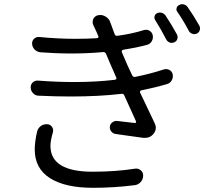

<svg xmlns="http://www.w3.org/2000/svg" viewBox="-20 -854 1040 920"><path d="M158.2 -225.6Q163.1 -241.2 176.8 -251Q188.5 -258.8 203.1 -258.8Q205.1 -258.8 207 -258.8Q221.7 -257.8 229.5 -245.6Q237.3 -233.4 233.4 -219.7Q221.7 -179.7 221.7 -155.3Q221.7 -31.2 423.8 -31.2Q534.2 -31.2 627.9 -45.9Q642.6 -47.9 654.3 -38.1Q666 -28.3 666 -12.7Q666 4.9 654.3 18.1Q642.6 31.2 626 33.2Q527.3 45.9 425.8 45.9Q292 45.9 219.2 -0.5Q146.5 -46.9 146.5 -137.7Q146.5 -175.8 158.2 -225.6ZM765.6 -521.5Q779.3 -525.4 792 -518.6Q804.7 -511.7 807.6 -497.1Q810.5 -482.4 802.7 -468.8Q794.9 -455.1 780.3 -451.2Q724.6 -434.6 656.2 -420.9Q653.3 -419.9 651.4 -416.5Q649.4 -413.1 651.4 -410.2Q696.3 -314.5 720.7 -264.6Q726.6 -252.9 726.6 -242.2Q726.6 -226.6 715.8 -212.9Q700.2 -193.4 675.8 -193.4Q671.9 -193.4 667 -193.4Q607.4 -202.1 534.2 -211.9Q521.5 -213.9 513.2 -224.1Q504.9 -234.4 506.3 -247.1Q507.8 -259.8 518.1 -267.6Q528.3 -275.4 541 -274.4Q587.9 -268.6 626 -264.6Q629.9 -264.6 631.3 -267.1Q632.8 -269.5 631.8 -272.5Q619.1 -299.8 575.2 -397.5Q571.3 -406.2 561.5 -404.3Q454.1 -391.6 317.4 -391.6Q245.1 -391.6 165 -395.5Q149.4 -395.5 138.7 -407.2Q127 -418.9 127 -435.5Q127 -449.2 136.7 -459Q147.5 -468.8 162.1 -467.8Q252 -460.9 335.9 -460.9Q439.5 -460.9 531.2 -471.7Q535.2 -472.7 537.1 -475.6Q539.1 -478.5 537.1 -482.4L505.9 -553.7L488.3 -595.7Q484.4 -604.5 474.6 -604.5Q400.4 -597.7 323.2 -597.7Q249 -597.7 172.9 -603.5Q157.2 -605.5 146 -616.7Q134.8 -627.9 133.8 -643.6Q132.8 -658.2 143.1 -668Q153.3 -677.7 167 -676.8Q257.8 -668 341.8 -668Q395.5 -668 445.3 -670.9Q449.2 -671.9 451.2 -674.8Q453.1 -677.7 451.2 -680.7Q449.2 -684.6 446.3 -691.4Q443.4 -698.2 442.4 -701.2Q433.6 -719.7 427.7 -732.4Q423.8 -740.2 423.8 -748Q423.8 -754.9 426.8 -762.7Q433.6 -777.3 450.2 -781.2Q455.1 -782.2 460 -782.2Q473.6 -782.2 486.3 -774.4Q502.9 -764.6 508.8 -746.1Q518.6 -717.8 529.3 -690.4Q533.2 -680.7 543 -682.6Q610.4 -691.4 669.9 -710Q684.6 -713.9 696.8 -706.5Q709 -699.2 711.9 -684.6Q714.8 -669.9 707 -656.2Q699.2 -642.6 683.6 -638.7Q630.9 -625 569.3 -615.2Q566.4 -615.2 564.5 -611.8Q562.5 -608.4 563.5 -604.5L577.1 -573.2Q577.1 -572.3 590.3 -542.5Q603.5 -512.7 613.3 -493.2Q617.2 -484.4 627 -485.4Q700.2 -500 765.6 -521.5ZM723.6 -757.8Q719.7 -763.7 719.7 -769.5Q719.7 -773.4 720.7 -776.4Q723.6 -787.1 733.4 -791Q744.1 -795.9 755.4 -792.5Q766.6 -789.1 773.4 -779.3Q802.7 -735.4 828.1 -688.5Q833 -677.7 829.6 -667Q826.2 -656.2 815.4 -651.4Q808.6 -648.4 802.7 -648.4Q797.9 -648.4 793 -650.4Q782.2 -654.3 776.4 -665Q751 -714.8 723.6 -757.8ZM830.1 -796.9Q825.2 -802.7 825.2 -809.6Q825.2 -812.5 826.2 -815.4Q829.1 -826.2 838.9 -830.1Q845.7 -834 852.5 -834Q856.4 -834 860.4 -833Q872.1 -830.1 878.9 -820.3Q907.2 -780.3 935.5 -730.5Q938.5 -724.6 938.5 -717.8Q938.5 -713.9 937.5 -710Q933.6 -698.2 923.8 -693.4Q917 -690.4 911.1 -690.4Q906.2 -690.4 901.4 -692.4Q890.6 -695.3 884.8 -706.1Q857.4 -757.8 830.1 -796.9Z"/></svg>

Font: Gen Jyuu GothicX Regular
Style: Regular
Weight: 400
Designer: [Source Han Sans]
Ryoko NISHIZUKA  (kana & ideographs); Paul D. Hunt (Latin, Greek & Cyrillic); Wenlong ZHANG  (bopomofo
Version: Version 1.002.20150607